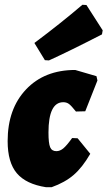

<svg xmlns="http://www.w3.org/2000/svg" viewBox="-20 -774 450 804"><path d="M325 -754 342 -753 410 -647 407 -630Q273 -561 185 -521L168 -522L124 -594Q235 -677 325 -754ZM295 -481 384 -455 388 -437 337 -308 298 -307Q279 -331 269 -338.5Q259 -346 245 -346Q183 -346 183 -219Q183 -174 190 -157.5Q197 -141 216 -141Q231 -141 245 -152.5Q259 -164 282 -196L305 -195L358 -130Q325 -73 288.5 -41.5Q252 -10 196 10H173Q89 -3 50.5 -48.5Q12 -94 12 -183Q12 -318 89 -399.5Q166 -481 295 -481Z"/></svg>

Font: Alegreya Sans SC Black
Style: Italic
Weight: 900
Italic angle: -7°
Designer: Juan Pablo del Peral
Foundry: Huerta Tipografica
Version: Version 2.007